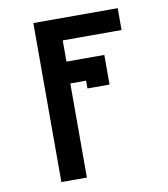

<svg xmlns="http://www.w3.org/2000/svg" viewBox="-82 -590 765 874"><g transform="rotate(-10 300.0 -152.5)"><path d="M131 215V-520H521V-419H249V-321H424V-184H322V-220H249V215Z"/></g></svg>

Font: Iosevka Etoile
Style: Bold
Weight: 700
Designer: Belleve Invis
Foundry: Belleve Invis
Version: Version 28.1.0; ttfautohint (v1.8.4)